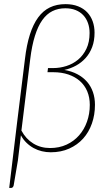

<svg xmlns="http://www.w3.org/2000/svg" viewBox="-20 -730 542 928"><path d="M83.5 -99Q105 -58.5 140.8 -36.5Q176.5 -14.5 222 -14.5Q266 -14.5 301.8 -31Q337.5 -47.5 362.2 -75.8Q387 -104 400.5 -142Q414 -180 414 -223Q414 -259 401.8 -288.2Q389.5 -317.5 366.5 -338Q343.5 -358.5 310.8 -369.8Q278 -381 237 -381H209.5L212 -401H237.5Q269.5 -401 301 -411Q332.5 -421 357.2 -441.5Q382 -462 397.5 -494Q413 -526 413 -570.5Q413 -596.5 405.2 -618.5Q397.5 -640.5 382.5 -656.5Q367.5 -672.5 345.8 -681.2Q324 -690 295.5 -690Q261 -690 233.2 -676.2Q205.5 -662.5 184.5 -633Q163.5 -603.5 148.8 -556.5Q134 -509.5 126 -443.5L88.5 -139.5ZM100.5 -444Q108.5 -513 124.5 -563Q140.5 -613 164.5 -645.8Q188.5 -678.5 221.2 -694.2Q254 -710 296.5 -710Q331 -710 357.5 -699.5Q384 -689 401.5 -670.5Q419 -652 428 -626.8Q437 -601.5 437 -572Q437 -533 425.5 -502.5Q414 -472 394 -449.8Q374 -427.5 347.5 -413Q321 -398.5 291 -392Q326 -386 353.5 -371.5Q381 -357 400 -335.5Q419 -314 429 -285.5Q439 -257 439 -223.5Q439 -175 424.2 -133Q409.5 -91 381.8 -60.2Q354 -29.5 314.5 -11.8Q275 6 225 6Q203.5 6 182.5 1Q161.5 -4 142.8 -14.2Q124 -24.5 108 -40Q92 -55.5 81 -76L66.5 45.5L46 166.5Q43 178.5 32.5 178.5H24.5L63 -141Z"/></svg>

Font: Lato ExtraLight
Style: Italic
Weight: 275
Italic angle: -7°
Designer: Lukasz Dziedzic with Adam Twardoch and Botio Nikoltchev
Foundry: tyPoland Lukasz Dziedzic
Version: Version 2.015; 2015-08-06; http://www.latofonts.com/